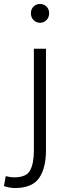

<svg xmlns="http://www.w3.org/2000/svg" viewBox="-84 -762 339 969"><path d="M-10 187Q-21 187 -38 184Q-55 181 -64 177L-55 127Q-48 129 -35.5 131Q-23 133 -12 133Q50 133 68.5 97Q87 61 87 -2V-516H148V-4Q148 87 113 137Q78 187 -10 187ZM118 -647Q99 -647 85.5 -660.5Q72 -674 72 -695Q72 -716 85.5 -729Q99 -742 118 -742Q137 -742 150.5 -729Q164 -716 164 -695Q164 -674 150.5 -660.5Q137 -647 118 -647Z"/></svg>

Font: Ubuntu Sans Light
Style: Regular
Weight: 300
Designer: Dalton Maag Ltd
Foundry: Dalton Maag Ltd
Version: Version 1.006; ttfautohint (v1.8.4.7-5d5b)